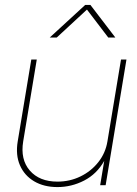

<svg xmlns="http://www.w3.org/2000/svg" viewBox="-20 -760 562 788"><path d="M215.8 7.8Q160.2 7.8 120.1 -15.9Q80.1 -39.6 61.8 -81.8Q43.5 -124 52.7 -179.7L108.4 -515.6H130.9L75.2 -179.7Q63 -105.5 102.3 -60.1Q141.6 -14.6 215.8 -14.6Q266.6 -14.6 310.3 -35.9Q354 -57.1 383.5 -94.5Q413.1 -131.8 420.9 -179.7L476.6 -515.6H499L413.6 0H391.1L407.7 -99.6Q377.4 -45.9 325.4 -19Q273.4 7.8 215.8 7.8ZM212.9 -606H184.1L184.6 -606.4L329.6 -739.7H351.1L453.1 -606.4L452.6 -606H424.3L336.9 -720.7Z"/></svg>

Font: Inter Display Thin
Style: Italic
Weight: 100
Italic angle: -9.39999°
Designer: Rasmus Andersson
Foundry: rsms
Version: Version 4.000;git-a52131595